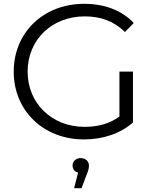

<svg xmlns="http://www.w3.org/2000/svg" viewBox="-20 -726 813 1008"><path d="M607 -114C553 -75 491 -60 424 -60C252 -60 125 -184 125 -350C125 -517 252 -640 425 -640C507 -640 577 -616 636 -558L682 -605C620 -672 528 -706 422 -706C208 -706 52 -555 52 -350C52 -145 208 6 421 6C518 6 612 -24 678 -83V-350H607ZM404 104C378 104 361 121 361 143C361 162 372 176 390 180L369 262H408L436 188C444 170 447 156 447 143C447 122 430 104 404 104Z"/></svg>

Font: Talent
Style: Regular
Weight: 400
Designer: Mike Powis
Version: Version 1.001;hotconv 1.0.109;makeotfexe 2.5.65596